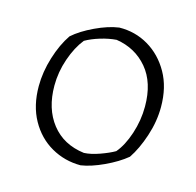

<svg xmlns="http://www.w3.org/2000/svg" viewBox="-77 -539 642 628"><g transform="rotate(15 244.5 -225.0)"><path d="M247 9Q193 9 147.5 -17Q102 -43 75 -91.5Q48 -140 48 -206Q48 -254 63.5 -304Q79 -354 103 -389Q130 -413 173.5 -433.5Q217 -454 253 -459Q307 -460 352 -433.5Q397 -407 424.5 -358.5Q452 -310 452 -243Q452 -194 435.5 -144Q419 -94 396 -60Q367 -36 324 -16Q281 4 247 9ZM247 -33Q270 -34 299.5 -44.5Q329 -55 348 -66Q371 -93 386 -138.5Q401 -184 401 -231Q401 -312 360.5 -360Q320 -408 255 -418Q229 -416 201 -407.5Q173 -399 152 -387Q128 -357 112.5 -312Q97 -267 97 -221Q97 -143 136.5 -92.5Q176 -42 247 -33Z"/></g></svg>

Font: Labrada Light
Style: Regular
Weight: 300
Designer: Mercedes Jáuregui
Foundry: Omnibus-Type Team
Version: Version 1.000; ttfautohint (v1.8.4.7-5d5b)